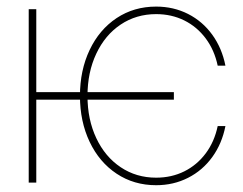

<svg xmlns="http://www.w3.org/2000/svg" viewBox="-20 -543 723 571"><path d="M497.1 -246.6H75.2V-269H497.1ZM87.9 0H65.4V-515.6H87.9ZM217.8 -257.8Q217.8 -334 246.6 -394.5Q275.4 -455.1 326.9 -489.3Q378.4 -523.4 444.3 -523.4Q496.1 -523.4 539.3 -501.5Q582.5 -479.5 611.3 -439.7Q640.1 -399.9 650.4 -347.7H627.4Q617.7 -394 591.8 -428.7Q565.9 -463.4 528.1 -482.2Q490.2 -501 444.3 -501Q385.3 -501 338.9 -470Q292.5 -439 266.4 -383.5Q240.2 -328.1 240.2 -257.8Q240.2 -187.5 266.4 -132.1Q292.5 -76.7 338.9 -45.7Q385.3 -14.6 444.3 -14.6Q490.2 -14.6 528.1 -33.4Q565.9 -52.2 591.8 -86.9Q617.7 -121.6 627.4 -168H650.4Q640.1 -115.7 611.3 -75.9Q582.5 -36.1 539.3 -14.2Q496.1 7.8 444.3 7.8Q378.4 7.8 326.9 -26.4Q275.4 -60.5 246.6 -121.1Q217.8 -181.6 217.8 -257.8Z"/></svg>

Font: Intratopia Thin
Style: Regular
Weight: 100
Designer: Rasmus Andersson
Foundry: rsms
Version: Version 3.000;Glyphs 3.2.3 (3260)